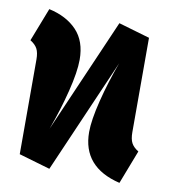

<svg xmlns="http://www.w3.org/2000/svg" viewBox="-69 -608 602 685"><g transform="rotate(10 232.0 -265.5)"><path d="M456 -104 409 18Q271 -15 271 -142Q271 -185 289 -257Q307 -329 334 -402L154 12L41 -21V-364Q41 -389 33.5 -403Q26 -417 8 -428L55 -549Q119 -535 156 -496Q193 -457 193 -390Q193 -346 175 -274Q157 -202 130 -129L310 -543L423 -510V-168Q423 -143 430.5 -129Q438 -115 456 -104Z"/></g></svg>

Font: Fira Sans Extra Condensed ExtraBold
Style: Regular
Weight: 800
Width: 1
Designer: Carrois Corporate & Edenspiekermann AG
Foundry: Carrois Corporate GbR & Edenspiekermann AG
Version: Version 4.203